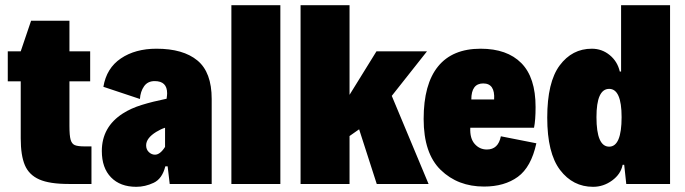

<svg xmlns="http://www.w3.org/2000/svg" viewBox="-20 -710 2645 741"><path d="M60 -176V-396H10V-512H60L100 -630H248V-512H328V-396H248V-224Q248 -187 252.5 -171Q257 -155 268.5 -150Q280 -145 307 -145H333V0H245Q171 0 131.5 -17.5Q92 -35 76 -72.5Q60 -110 60 -176Z M797 -328V0H635L627 -68H618Q606 -20 573 -4.5Q540 11 506 11Q444 11 408.5 -25.5Q373 -62 373 -127Q373 -220 454 -272Q485 -292 527 -305Q569 -318 623 -329Q625 -343 625 -350Q625 -397 577 -397Q550 -397 536 -377Q522 -357 520 -328L379 -375Q391 -447 446.5 -484.5Q502 -522 584 -522Q687 -522 742 -476.5Q797 -431 797 -328ZM617 -143V-217Q601 -212 583 -201Q544 -177 544 -149Q544 -133 554.5 -123Q565 -113 578 -113Q598 -113 617 -143Z M873 -690H1062V0H873Z M1434 0 1366 -211 1329 -185V0H1140V-690H1329V-344L1433 -512H1628L1492 -340L1634 0Z M2050 -157Q2030 -65 1978.5 -27.5Q1927 10 1848 10Q1747 10 1681 -54Q1615 -118 1615 -251Q1615 -385 1670.5 -453.5Q1726 -522 1835 -522Q1937 -522 1992 -466.5Q2047 -411 2047 -297Q2047 -246 2041 -217H1795Q1793 -176 1812 -154.5Q1831 -133 1859 -133Q1903 -133 1913 -184ZM1799 -326H1887Q1891 -388 1845 -388Q1799 -388 1799 -326Z M2566 -690V0H2397L2389 -74H2383Q2376 -38 2342.5 -13.5Q2309 11 2269 11Q2191 11 2141.5 -54Q2092 -119 2092 -256Q2092 -393 2140 -457.5Q2188 -522 2264 -522Q2303 -522 2333 -497.5Q2363 -473 2372 -434H2377V-690ZM2379 -258Q2379 -367 2331 -367Q2282 -367 2282 -258Q2282 -144 2331 -144Q2379 -144 2379 -258Z"/></svg>

Font: Decalotype Black
Style: Regular
Weight: 900
Designer: Alfredo Marco Pradil
Foundry: Alfredo Marco Pradil
Version: Version 1.0